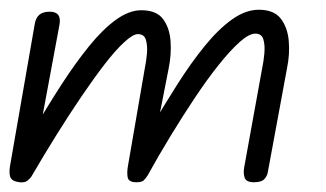

<svg xmlns="http://www.w3.org/2000/svg" viewBox="-28 -374 670 394"><path d="M12 0Q-4 -2 -7 -11Q-10 -20 -7 -36L43 -323Q45 -337 52.5 -343.5Q60 -350 74 -350Q99 -350 94 -323L36 -11Q33 -7 28 -3Q23 1 12 0ZM252 0Q236 0 234 -10Q232 -20 235 -36L269 -233Q272 -247 273.5 -263.5Q275 -280 271.5 -292Q268 -304 255 -304Q245 -304 227 -287.5Q209 -271 187 -242.5Q165 -214 139.5 -176.5Q114 -139 87.5 -96.5Q61 -54 36 -11L42 -109Q70 -157 98.5 -201Q127 -245 155 -279.5Q183 -314 210 -333.5Q237 -353 262 -353Q293 -353 306.5 -335Q320 -317 322 -289.5Q324 -262 318 -233L275 -14Q271 -8 267 -4Q263 0 252 0ZM493 0Q477 0 474 -9.5Q471 -19 473 -30L510 -234Q513 -248 514.5 -264.5Q516 -281 512.5 -293Q509 -305 496 -305Q483 -305 463.5 -287.5Q444 -270 420.5 -240.5Q397 -211 372 -173.5Q347 -136 322 -95Q297 -54 275 -14L280 -109Q308 -157 336 -201Q364 -245 392 -279.5Q420 -314 448 -334Q476 -354 503 -354Q534 -354 548 -336Q562 -318 564.5 -290.5Q567 -263 561 -234L522 -23Q521 -14 515 -7Q509 0 493 0Z"/></svg>

Font: Edu QLD Beginners
Style: Regular
Weight: 400
Designer: Tina and Corey Anderson
Foundry: Google for Education
Version: Version 1.001